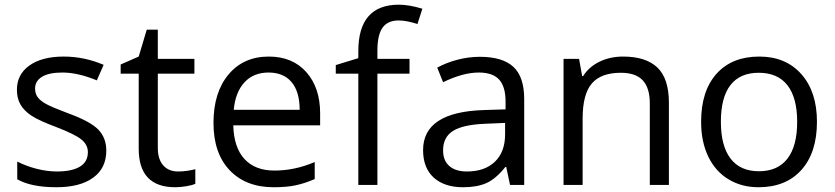

<svg xmlns="http://www.w3.org/2000/svg" viewBox="-20 -785 3544 815"><path d="M431.2 -146Q431.2 -71.3 375.5 -30.8Q319.8 9.8 219.2 9.8Q112.8 9.8 53.2 -23.9V-99.1Q91.8 -79.6 136 -68.4Q180.2 -57.1 221.2 -57.1Q284.7 -57.1 318.8 -77.4Q353 -97.7 353 -139.2Q353 -170.4 325.9 -192.6Q298.8 -214.8 220.2 -245.1Q145.5 -272.9 114 -293.7Q82.5 -314.5 67.1 -340.8Q51.8 -367.2 51.8 -403.8Q51.8 -469.2 105 -507.1Q158.2 -544.9 251 -544.9Q337.4 -544.9 419.9 -509.8L391.1 -443.8Q310.5 -477.1 245.1 -477.1Q187.5 -477.1 158.2 -459Q128.9 -440.9 128.9 -409.2Q128.9 -387.7 139.9 -372.6Q150.9 -357.4 175.3 -343.8Q199.7 -330.1 269 -304.2Q364.3 -269.5 397.7 -234.4Q431.2 -199.2 431.2 -146Z M735.8 -57.1Q757.3 -57.1 777.3 -60.3Q797.4 -63.5 809.1 -66.9V-4.9Q795.9 1.5 770.3 5.6Q744.6 9.8 724.1 9.8Q568.8 9.8 568.8 -153.8V-472.2H492.2V-511.2L568.8 -544.9L603 -659.2H649.9V-535.2H805.2V-472.2H649.9V-157.2Q649.9 -108.9 672.9 -83Q695.8 -57.1 735.8 -57.1Z M1142.1 9.8Q1023.4 9.8 954.8 -62.5Q886.2 -134.8 886.2 -263.2Q886.2 -392.6 950 -468.8Q1013.7 -544.9 1121.1 -544.9Q1221.7 -544.9 1280.3 -478.8Q1338.9 -412.6 1338.9 -304.2V-252.9H970.2Q972.7 -158.7 1017.8 -109.9Q1063 -61 1145 -61Q1231.4 -61 1315.9 -97.2V-24.9Q1272.9 -6.3 1234.6 1.7Q1196.3 9.8 1142.1 9.8ZM1120.1 -477.1Q1055.7 -477.1 1017.3 -435.1Q979 -393.1 972.2 -318.8H1252Q1252 -395.5 1217.8 -436.3Q1183.6 -477.1 1120.1 -477.1Z M1718.3 -472.2H1582V0H1501V-472.2H1405.3V-508.8L1501 -538.1V-567.9Q1501 -765.1 1673.3 -765.1Q1715.8 -765.1 1772.9 -748L1752 -683.1Q1705.1 -698.2 1671.9 -698.2Q1626 -698.2 1604 -667.7Q1582 -637.2 1582 -569.8V-535.2H1718.3Z M2145 0 2128.9 -76.2H2125Q2085 -25.9 2045.2 -8.1Q2005.4 9.8 1945.8 9.8Q1866.2 9.8 1821 -31.2Q1775.9 -72.3 1775.9 -147.9Q1775.9 -310.1 2035.2 -317.9L2126 -320.8V-354Q2126 -417 2098.9 -447Q2071.8 -477.1 2012.2 -477.1Q1945.3 -477.1 1860.8 -436L1835.9 -498Q1875.5 -519.5 1922.6 -531.7Q1969.7 -543.9 2017.1 -543.9Q2112.8 -543.9 2158.9 -501.5Q2205.1 -459 2205.1 -365.2V0ZM1961.9 -57.1Q2037.6 -57.1 2080.8 -98.6Q2124 -140.1 2124 -214.8V-263.2L2043 -259.8Q1946.3 -256.3 1903.6 -229.7Q1860.8 -203.1 1860.8 -147Q1860.8 -103 1887.5 -80.1Q1914.1 -57.1 1961.9 -57.1Z M2738.3 0V-346.2Q2738.3 -411.6 2708.5 -443.8Q2678.7 -476.1 2615.2 -476.1Q2531.2 -476.1 2492.2 -430.7Q2453.1 -385.3 2453.1 -280.8V0H2372.1V-535.2H2438L2451.2 -461.9H2455.1Q2480 -501.5 2524.9 -523.2Q2569.8 -544.9 2625 -544.9Q2721.7 -544.9 2770.5 -498.3Q2819.3 -451.7 2819.3 -349.1V0Z M3447.8 -268.1Q3447.8 -137.2 3381.8 -63.7Q3315.9 9.8 3199.7 9.8Q3127.9 9.8 3072.3 -23.9Q3016.6 -57.6 2986.3 -120.6Q2956.1 -183.6 2956.1 -268.1Q2956.1 -398.9 3021.5 -471.9Q3086.9 -544.9 3203.1 -544.9Q3315.4 -544.9 3381.6 -470.2Q3447.8 -395.5 3447.8 -268.1ZM3040 -268.1Q3040 -165.5 3081.1 -111.8Q3122.1 -58.1 3201.7 -58.1Q3281.2 -58.1 3322.5 -111.6Q3363.8 -165 3363.8 -268.1Q3363.8 -370.1 3322.5 -423.1Q3281.2 -476.1 3200.7 -476.1Q3121.1 -476.1 3080.6 -423.8Q3040 -371.6 3040 -268.1Z"/></svg>

Font: Zoram GWebM
Style: Regular
Weight: 400
Foundry: Ascender Corporation
Version: Version 1.000